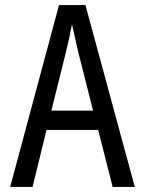

<svg xmlns="http://www.w3.org/2000/svg" viewBox="-20 -735 570 755"><path d="M20 0H108L163 -224H366L423 0H510L316 -715H212ZM239 -529C247 -560 257 -606 263 -640C270 -606 281 -561 288 -529L346 -300H182Z"/></svg>

Font: Noto Sans Mono Condensed
Style: Regular
Weight: 400
Width: 3
Designer: Monotype Design Team
Foundry: Monotype Imaging Inc.
Version: Version 2.014